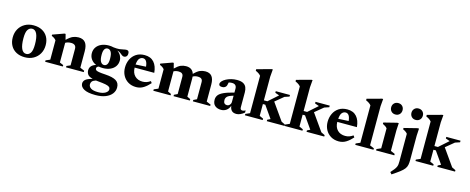

<svg xmlns="http://www.w3.org/2000/svg" viewBox="-42 -1550 6501 2655"><g transform="rotate(15 3209.0 -223.0)"><path d="M259.5 13Q188 13 136.2 -15Q84.5 -43 56.8 -93.2Q29 -143.5 29 -209.5Q29 -278.5 59.2 -331.8Q89.5 -385 143 -415.2Q196.5 -445.5 267 -445.5Q338.5 -445.5 390.2 -417.5Q442 -389.5 469.8 -339.2Q497.5 -289 497.5 -223Q497.5 -154 467.2 -100.8Q437 -47.5 383.2 -17.2Q329.5 13 259.5 13ZM266.5 -37Q304 -37 327.8 -72Q351.5 -107 351.5 -194Q351.5 -293 328 -344Q304.5 -395 260 -395Q222.5 -395 198.8 -360.2Q175 -325.5 175 -238.5Q175 -139.5 198.2 -88.2Q221.5 -37 266.5 -37Z M848.5 -20 902 -43V-279.5Q902 -345 829 -345Q805 -345 784.5 -339.5Q764 -334 749 -324.5V-43L802.5 -20V0H549.5V-20L610.5 -46.5V-323.5Q589.5 -352 545 -369.5V-387.5L706.5 -445.5H723L743.5 -365.5Q794 -414.5 831.2 -430Q868.5 -445.5 910.5 -445.5Q976.5 -445.5 1008.5 -405.2Q1040.5 -365 1040.5 -281V-46.5L1102.5 -20V0H848.5Z M1342 -122Q1311 -122 1283.5 -127.5Q1252 -118.5 1252 -93Q1252 -78.5 1262.8 -69.5Q1273.5 -60.5 1305 -54.8Q1336.5 -49 1399.5 -45.5Q1505 -39 1554 -8.8Q1603 21.5 1603 86.5Q1603.5 136.5 1572.5 177Q1541.5 217.5 1482.5 241.2Q1423.5 265 1339 265Q1228 265 1174.2 235Q1120.5 205 1120.5 157Q1120.5 125.5 1145.5 102Q1170.5 78.5 1245.5 58.5Q1188.5 43.5 1170.8 16Q1153 -11.5 1154 -44Q1156 -113.5 1241.5 -140Q1194 -160 1168 -197.5Q1142 -235 1142 -283.5Q1142 -332.5 1167.8 -369Q1193.5 -405.5 1238.8 -425.5Q1284 -445.5 1343 -445.5Q1379 -445.5 1410 -437.5Q1462.5 -431 1496 -434.8Q1529.5 -438.5 1552.2 -444.5Q1575 -450.5 1595.5 -450.5Q1631.5 -450.5 1631.5 -408Q1631.5 -378 1616.8 -364.2Q1602 -350.5 1584 -350.5Q1566.5 -350.5 1551.8 -362.2Q1537 -374 1519 -388Q1501 -402 1474 -408Q1508.5 -384 1525.5 -350.2Q1542.5 -316.5 1542.5 -284.5Q1542.5 -235 1517 -198.5Q1491.5 -162 1446.2 -142Q1401 -122 1342 -122ZM1346 -167Q1374 -167 1390 -191.2Q1406 -215.5 1406 -271Q1406 -339 1387.2 -369.8Q1368.5 -400.5 1338.5 -400.5Q1311 -400.5 1294.8 -376.2Q1278.5 -352 1278.5 -297Q1278.5 -228.5 1297.2 -197.8Q1316 -167 1346 -167ZM1228 139Q1228 174.5 1261.5 195.8Q1295 217 1363 217Q1429 217 1467.2 194Q1505.5 171 1505.5 139.5Q1505.5 119 1490.2 106.2Q1475 93.5 1435.5 85.5Q1396 77.5 1324 71.5Q1309 70 1295 68.5Q1254.5 81.5 1241.2 99.5Q1228 117.5 1228 139Z M1857 -445.5Q1943.5 -445.5 1991 -391.8Q2038.5 -338 2046.5 -242.5H1765.5Q1767 -166 1809 -124.5Q1851 -83 1919 -83Q1950 -83 1976.8 -91.8Q2003.5 -100.5 2031.5 -120.5L2049 -96Q2007.5 -48 1959.8 -17.5Q1912 13 1853.5 13Q1787.5 13 1738.8 -16.2Q1690 -45.5 1663 -95.8Q1636 -146 1636 -209.5Q1636 -273.5 1661.5 -327.2Q1687 -381 1736.2 -413.2Q1785.5 -445.5 1857 -445.5ZM1845 -398Q1815.5 -398 1793.8 -373.8Q1772 -349.5 1767 -287L1914.5 -295Q1904.5 -398 1845 -398Z M2573.5 -300V-43L2621 -20V0H2387.5V-20L2435.5 -43V-287.5Q2435.5 -319.5 2418.2 -333.8Q2401 -348 2368.5 -348Q2327 -348 2297.5 -331V-43L2345 -20V0H2098V-20L2159 -46.5V-323.5Q2138 -352 2093.5 -369.5V-387.5L2255 -445.5H2271.5L2291 -369.5Q2339 -416.5 2374.5 -431Q2410 -445.5 2449.5 -445.5Q2496 -445.5 2524.2 -425Q2552.5 -404.5 2564.5 -366.5Q2613.5 -415.5 2649.5 -430.5Q2685.5 -445.5 2726 -445.5Q2790 -445.5 2820 -406.2Q2850 -367 2850 -290V-46.5L2912 -20V0H2664.5V-20L2712 -43V-287.5Q2712 -319.5 2694.5 -333.8Q2677 -348 2645 -348Q2602 -348 2572 -330Q2573.5 -316 2573.5 -300Z M3289.5 13Q3242 13 3219.5 -12.2Q3197 -37.5 3193.5 -78.5Q3177 -33 3144.5 -10Q3112 13 3069.5 13Q3016 13 2982.2 -15.2Q2948.5 -43.5 2948.5 -101.5Q2948.5 -136.5 2968 -164.5Q2987.5 -192.5 3039.2 -217Q3091 -241.5 3188 -266V-323.5Q3188 -352 3171.8 -369.2Q3155.5 -386.5 3120.5 -386.5Q3097.5 -386.5 3075 -379.5Q3070.5 -352.5 3065.8 -338.2Q3061 -324 3054 -317Q3035.5 -296 3001 -296Q2955.5 -296 2955.5 -327.5Q2955.5 -348.5 2974.5 -369.2Q2993.5 -390 3025.8 -407Q3058 -424 3097.8 -434Q3137.5 -444 3179 -444Q3236 -444 3268 -426.5Q3300 -409 3313 -378Q3326 -347 3326 -306.5V-91.5Q3326 -54 3357.5 -54Q3379 -54 3401.5 -68V-36.5Q3375 -14 3345.2 -0.5Q3315.5 13 3289.5 13ZM3081 -131.5Q3081 -99.5 3095 -85Q3109 -70.5 3131.5 -70.5Q3155 -70.5 3171.5 -89Q3188 -107.5 3188 -133V-221Q3121.5 -202.5 3101.2 -181Q3081 -159.5 3081 -131.5Z M3609 -45 3664 -20V0H3409.5V-20L3470.5 -46.5V-581.5Q3458.5 -596.5 3441.2 -608.8Q3424 -621 3395 -634V-656L3602 -712.5H3618L3609 -606V-267.5H3659L3795 -388L3735 -409.5V-432.5H3938.5V-409.5L3871 -387L3751.5 -288.5L3922.5 -46L3976 -20V0H3722.5V-20L3765 -41L3643.5 -214.5H3609Z M4178 -45 4233 -20V0H3978.5V-20L4039.5 -46.5V-581.5Q4027.5 -596.5 4010.2 -608.8Q3993 -621 3964 -634V-656L4171 -712.5H4187L4178 -606V-267.5H4228L4364 -388L4304 -409.5V-432.5H4507.5V-409.5L4440 -387L4320.5 -288.5L4491.5 -46L4545 -20V0H4291.5V-20L4334 -41L4212.5 -214.5H4178Z M4758 -445.5Q4844.5 -445.5 4892 -391.8Q4939.5 -338 4947.5 -242.5H4666.5Q4668 -166 4710 -124.5Q4752 -83 4820 -83Q4851 -83 4877.8 -91.8Q4904.5 -100.5 4932.5 -120.5L4950 -96Q4908.5 -48 4860.8 -17.5Q4813 13 4754.5 13Q4688.5 13 4639.8 -16.2Q4591 -45.5 4564 -95.8Q4537 -146 4537 -209.5Q4537 -273.5 4562.5 -327.2Q4588 -381 4637.2 -413.2Q4686.5 -445.5 4758 -445.5ZM4746 -398Q4716.5 -398 4694.8 -373.8Q4673 -349.5 4668 -287L4815.5 -295Q4805.5 -398 4746 -398Z M5188.5 -46.5 5250 -20V0H4989V-20L5050 -46.5V-581.5Q5038 -596.5 5020.8 -608.8Q5003.5 -621 4974.5 -634V-656L5181.5 -712.5H5197.5L5188.5 -606Z M5415.5 -549Q5379 -549 5356.5 -572.5Q5334 -596 5334 -631.5Q5334 -666 5356.5 -689.2Q5379 -712.5 5415.5 -712.5Q5452.5 -712.5 5474.8 -689.2Q5497 -666 5497 -631.5Q5497 -596 5474.8 -572.5Q5452.5 -549 5415.5 -549ZM5492.5 -445.5 5486.5 -341.5V-46.5L5548 -20V0H5287V-20L5348 -46.5V-332.5Q5337.5 -346.5 5320 -358.5Q5302.5 -370.5 5283 -379V-398.5L5470 -445.5Z M5705.5 -549Q5669.5 -549 5647 -572.5Q5624.5 -596 5624.5 -631.5Q5624.5 -666 5647 -689.2Q5669.5 -712.5 5705.5 -712.5Q5742.5 -712.5 5765 -689.2Q5787.5 -666 5787.5 -631.5Q5787.5 -596 5765 -572.5Q5742.5 -549 5705.5 -549ZM5638 -332.5Q5627.5 -346.5 5610.2 -358.5Q5593 -370.5 5573 -379V-398.5L5760.5 -445.5H5782.5L5776.5 -341.5V3Q5776.5 46.5 5770.5 76.8Q5764.5 107 5745 133Q5725.5 159 5685.5 189.8Q5645.5 220.5 5578 265L5554.5 237.5Q5583.5 206 5600.2 184Q5617 162 5625.2 143.8Q5633.5 125.5 5635.8 105.8Q5638 86 5638 59Z M6050.5 -45 6105.5 -20V0H5851V-20L5912 -46.5V-581.5Q5900 -596.5 5882.8 -608.8Q5865.5 -621 5836.5 -634V-656L6043.5 -712.5H6059.5L6050.5 -606V-267.5H6100.5L6236.5 -388L6176.5 -409.5V-432.5H6380V-409.5L6312.5 -387L6193 -288.5L6364 -46L6417.5 -20V0H6164V-20L6206.5 -41L6085 -214.5H6050.5Z"/></g></svg>

Font: Newsreader 16pt
Style: Bold
Weight: 700
Designer: Hugues Gentile
Foundry: Production Type
Version: Version 1.003; ttfautohint (v1.8.3)